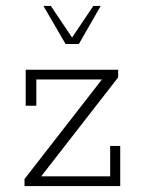

<svg xmlns="http://www.w3.org/2000/svg" viewBox="-20 -630 476 650"><path d="M63 0V-24L336 -375L345 -361H103V-272H67V-394H380V-368L107 -17L104 -33H353V-136H387V0ZM202 -481 127 -610H152L224 -503L296 -610H321L247 -481Z"/></svg>

Font: Rokkitt ExtraLight
Style: Regular
Weight: 250
Version: Version 3.103